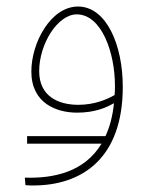

<svg xmlns="http://www.w3.org/2000/svg" viewBox="-20 -337 467 588"><path d="M63 103H291C239 189 146 210 56 207L58 230C66 231 74 231 82 231C229 231 356 150 356 -71C356 -201 305 -317 219 -317C136 -317 76 -207 76 -118C76 -20 154 8 216 8C268 8 303 -6 329 -21C325 19 316 52 303 80H63ZM100 -119C100 -203 157 -293 215 -293C291 -293 332 -176 332 -75C332 -65 332 -55 331 -46C307 -32 268 -16 220 -16C160 -16 100 -41 100 -119Z"/></svg>

Font: Noto Sans Arabic UI SmCn Th
Style: Regular
Weight: 100
Width: 4
Designer: Monotype Design Team, Nadine Chahine and Nizar Qandah
Foundry: Monotype Imaging Inc.
Version: Version 2.010